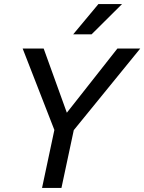

<svg xmlns="http://www.w3.org/2000/svg" viewBox="-20 -930 714 950"><path d="M92 -690H196L326 -330L283 -337L561 -690H674L345 -286L284 0H188L249 -287ZM342 -760 467 -910H584L433 -760Z"/></svg>

Font: Radio Canada
Style: Italic
Weight: 400
Italic angle: -12°
Designer: Charles Daoud, Etienne Aubert Bonn, Alexandre Saumier Demers, Jacques Le Bailly
Foundry: Radio-Canada
Version: Version 2.104;gftools[0.9.28.dev5+ged2979d]